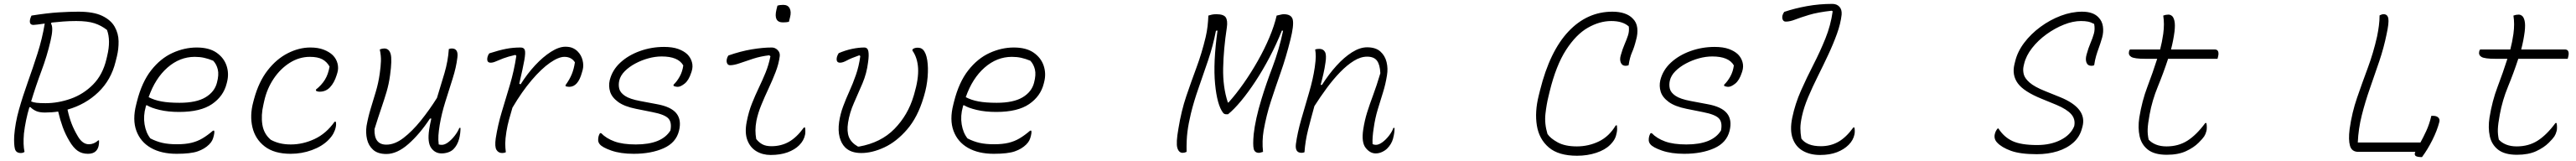

<svg xmlns="http://www.w3.org/2000/svg" viewBox="-20 -780 13240 827"><path d="M106 0Q99 6 87 6Q62 6 56.5 -16Q51 -38 53 -82Q58 -148 77.5 -217Q97 -286 123 -358.5Q149 -431 173 -506Q197 -581 210 -659Q188 -656 173 -654Q158 -652 152 -652Q128 -652 135 -682Q137 -689 138.5 -692.5Q140 -696 142 -700Q224 -713 281.5 -716.5Q339 -720 383 -720Q461 -720 505.5 -698.5Q550 -677 569.5 -642.5Q589 -608 589.5 -568Q590 -528 581 -491L574 -463Q551 -369 485 -306Q419 -243 327 -217Q336 -176 348 -145Q360 -114 380 -80Q404 -39 437 -39Q463 -39 485 -59H489Q490 -46 487 -31Q483 -14 473 -4Q459 10 432 10Q401 10 379 -5.5Q357 -21 337 -55Q316 -90 302.5 -127Q289 -164 279 -207Q246 -202 211 -202Q183 -202 166 -209.5Q149 -217 136 -230L131 -229Q121 -196 114 -162Q107 -128 103 -94Q98 -36 106 0ZM240 -571Q222 -493 193 -415.5Q164 -338 140 -259Q151 -254 168 -252Q185 -250 214 -250Q279 -250 344 -273Q409 -296 458.5 -346Q508 -396 527 -476L531 -493Q550 -572 530 -626Q501 -649 465.5 -660.5Q430 -672 372 -672Q337 -672 304.5 -669.5Q272 -667 245 -664L242 -659Q256 -639 240 -571Z M991 -536Q1055 -536 1093 -509.5Q1131 -483 1144.5 -442.5Q1158 -402 1147 -359L1145 -351Q1129 -286 1070 -245.5Q1011 -205 901 -205Q844 -205 800 -215.5Q756 -226 736 -239H731L729 -231Q716 -185 723 -141.5Q730 -98 753 -69Q784 -53 815.5 -46Q847 -39 889 -39Q933 -39 964 -46.5Q995 -54 1021 -69.5Q1047 -85 1075 -109H1081Q1082 -102 1081.5 -96.5Q1081 -91 1079 -83Q1076 -70 1071 -59.5Q1066 -49 1055 -38Q1032 -15 996 -2.5Q960 10 888 10Q809 10 755.5 -20.5Q702 -51 681 -108Q660 -165 680 -243L684 -259Q709 -358 757 -419Q805 -480 866.5 -508Q928 -536 991 -536ZM981 -488Q904 -488 841 -433Q778 -378 744 -281Q772 -266 809.5 -259Q847 -252 903 -252Q989 -252 1036 -280Q1083 -308 1095 -355Q1106 -396 1099.5 -423Q1093 -450 1076 -468Q1052 -478 1029.5 -483Q1007 -488 981 -488Z M1575 -536Q1615 -536 1643.5 -525Q1672 -514 1690 -497Q1709 -478 1715 -453.5Q1721 -429 1714 -406L1710 -393Q1698 -355 1676.5 -332Q1655 -309 1623 -309Q1612 -309 1604 -314V-320Q1633 -343 1650 -370.5Q1667 -398 1674 -438Q1660 -463 1636.5 -475.5Q1613 -488 1573 -488Q1518 -488 1469.5 -457.5Q1421 -427 1386.5 -375.5Q1352 -324 1338 -261L1334 -243Q1321 -188 1328.5 -140Q1336 -92 1372 -62Q1394 -50 1419 -44Q1444 -38 1475 -38Q1537 -38 1597 -66Q1657 -94 1700 -155H1706Q1709 -143 1706 -128Q1703 -112 1694 -95Q1685 -78 1667 -60Q1635 -28 1583 -9Q1531 10 1474 10Q1390 10 1341 -27.5Q1292 -65 1277.5 -126Q1263 -187 1282 -257L1286 -272Q1310 -360 1355.5 -418.5Q1401 -477 1459 -506.5Q1517 -536 1575 -536Z M1932 -526Q1944 -531 1955 -531Q1980 -531 1988 -502.5Q1996 -474 1985 -394Q1979 -349 1967 -308.5Q1955 -268 1939.5 -223Q1924 -178 1905 -117Q1902 -37 1966 -37Q2009 -37 2054 -71.5Q2099 -106 2143 -160.5Q2187 -215 2226 -277Q2246 -341 2264.5 -404Q2283 -467 2287 -528Q2295 -531 2302 -531Q2337 -531 2331 -485Q2325 -434 2306.5 -376Q2288 -318 2269 -257.5Q2250 -197 2240 -138Q2235 -107 2233.5 -84.5Q2232 -62 2235 -38Q2243 -36 2251 -36Q2266 -36 2283.5 -49Q2301 -62 2317 -82.5Q2333 -103 2341 -123H2347Q2347 -94 2340 -67Q2331 -34 2311 -14Q2300 -3 2283.5 2.5Q2267 8 2250 8Q2216 8 2196 -20.5Q2176 -49 2186 -115Q2190 -141 2197 -171H2190Q2138 -92 2079.5 -40.5Q2021 11 1966 11Q1922 11 1898 -10.5Q1874 -32 1866.5 -65Q1859 -98 1864 -133Q1872 -178 1885 -221Q1898 -264 1911.5 -308.5Q1925 -353 1932 -403Q1937 -438 1938 -466Q1939 -494 1932 -526Z M2495 -506Q2545 -522 2580.5 -529Q2616 -536 2656 -536Q2673 -536 2677.5 -523Q2682 -510 2675 -470.5Q2668 -431 2649 -350L2656 -347Q2690 -401 2730.5 -444.5Q2771 -488 2812 -514Q2853 -540 2886 -540Q2908 -540 2923 -533.5Q2938 -527 2949 -516Q2968 -497 2974.5 -470.5Q2981 -444 2975 -421L2971 -407Q2951 -334 2906 -334Q2898 -334 2887 -337V-343Q2908 -372 2919 -399Q2930 -426 2935 -460Q2917 -488 2881 -488Q2851 -488 2807 -457.5Q2763 -427 2713 -368.5Q2663 -310 2614 -227Q2605 -197 2596.5 -166Q2588 -135 2583 -104Q2577 -66 2577 -43.5Q2577 -21 2580 2Q2572 6 2561 6Q2542 6 2532 -10Q2522 -26 2528 -69Q2539 -139 2559.5 -206.5Q2580 -274 2601 -344.5Q2622 -415 2634 -493L2629 -498Q2590 -489 2566.5 -480Q2543 -471 2528.5 -464.5Q2514 -458 2502 -458Q2479 -458 2486 -488Q2489 -499 2495 -506Z M3393 -539Q3437 -539 3466 -528.5Q3495 -518 3513 -501Q3530 -484 3536.5 -461Q3543 -438 3535 -413L3533 -407Q3520 -367 3499 -350.5Q3478 -334 3464 -334Q3452 -334 3442 -339V-345Q3460 -362 3474 -387.5Q3488 -413 3492 -444Q3466 -490 3381 -490Q3348 -490 3313 -480.5Q3278 -471 3246 -454Q3214 -437 3191.5 -414.5Q3169 -392 3163 -366Q3158 -344 3163 -324Q3168 -304 3192.5 -287.5Q3217 -271 3271 -261L3356 -245Q3429 -232 3456.5 -198Q3484 -164 3470 -108Q3455 -47 3391 -18.5Q3327 10 3237 10Q3170 10 3122.5 -6.5Q3075 -23 3062 -40Q3055 -49 3054.5 -59.5Q3054 -70 3057 -81Q3060 -90 3064 -96H3070Q3096 -69 3138.5 -53.5Q3181 -38 3248 -38Q3382 -38 3426 -110Q3434 -152 3415 -172Q3396 -192 3334 -204L3249 -221Q3189 -233 3157 -256.5Q3125 -280 3116 -309Q3107 -338 3114 -368Q3127 -420 3168 -458Q3209 -496 3268.5 -517.5Q3328 -539 3393 -539Z M3724 -495Q3787 -517 3844 -526.5Q3901 -536 3947 -536Q3964 -536 3977 -523Q3990 -510 3988 -492Q3983 -452 3966.5 -409.5Q3950 -367 3930 -324.5Q3910 -282 3893 -240.5Q3876 -199 3868 -160Q3863 -132 3863 -110.5Q3863 -89 3867 -66Q3881 -48 3899 -38.5Q3917 -29 3945 -29Q3995 -29 4035 -51.5Q4075 -74 4112 -125H4118Q4121 -103 4118 -88Q4112 -58 4088 -34Q4065 -11 4028 2.5Q3991 16 3941 16Q3900 16 3868 -3Q3836 -22 3821.5 -60Q3807 -98 3818 -154Q3828 -206 3845 -248.5Q3862 -291 3880.5 -329.5Q3899 -368 3915 -407Q3931 -446 3940 -491L3934 -496Q3890 -491 3851.5 -478.5Q3813 -466 3783 -455.5Q3753 -445 3733 -445Q3722 -445 3717.5 -454.5Q3713 -464 3716 -477Q3718 -487 3724 -495ZM3976 -751Q3988 -755 4006 -755Q4030 -755 4039 -737Q4048 -719 4041 -692L4035 -668Q4023 -665 4004 -665Q3955 -665 3971 -731Z M4291 -507Q4326 -522 4360 -529Q4394 -536 4422 -536Q4440 -536 4443.5 -516Q4447 -496 4442 -461Q4435 -403 4413 -351.5Q4391 -300 4369 -250.5Q4347 -201 4339 -150Q4332 -105 4343.5 -76Q4355 -47 4390 -27H4395Q4508 -47 4577.5 -118Q4647 -189 4676 -287L4679 -297Q4702 -375 4699 -429Q4696 -483 4670 -520V-526Q4675 -531 4682 -533Q4689 -535 4696 -535Q4704 -535 4711 -533Q4718 -531 4724 -525Q4740 -509 4746 -471Q4752 -433 4748 -384.5Q4744 -336 4730 -289L4727 -279Q4697 -178 4642.5 -115Q4588 -52 4525.5 -23Q4463 6 4407 6Q4353 6 4324 -23Q4304 -43 4295.5 -76Q4287 -109 4293 -153Q4299 -194 4313.5 -233Q4328 -272 4346 -311.5Q4364 -351 4379.5 -395.5Q4395 -440 4402 -492L4397 -496Q4354 -481 4333 -469.5Q4312 -458 4298 -458Q4275 -458 4282 -488Q4285 -498 4291 -507Z M5191 -536Q5255 -536 5293 -509.5Q5331 -483 5344.5 -442.5Q5358 -402 5347 -359L5345 -351Q5329 -286 5270 -245.5Q5211 -205 5101 -205Q5044 -205 5000 -215.5Q4956 -226 4936 -239H4931L4929 -231Q4916 -185 4923 -141.5Q4930 -98 4953 -69Q4984 -53 5015.5 -46Q5047 -39 5089 -39Q5133 -39 5164 -46.5Q5195 -54 5221 -69.5Q5247 -85 5275 -109H5281Q5282 -102 5281.5 -96.5Q5281 -91 5279 -83Q5276 -70 5271 -59.5Q5266 -49 5255 -38Q5232 -15 5196 -2.5Q5160 10 5088 10Q5009 10 4955.5 -20.5Q4902 -51 4881 -108Q4860 -165 4880 -243L4884 -259Q4909 -358 4957 -419Q5005 -480 5066.5 -508Q5128 -536 5191 -536ZM5181 -488Q5104 -488 5041 -433Q4978 -378 4944 -281Q4972 -266 5009.5 -259Q5047 -252 5103 -252Q5189 -252 5236 -280Q5283 -308 5295 -355Q5306 -396 5299.5 -423Q5293 -450 5276 -468Q5252 -478 5229.5 -483Q5207 -488 5181 -488Z M6079 0Q6069 5 6059 5Q6039 5 6031.5 -20.5Q6024 -46 6037 -119Q6052 -211 6077.5 -286Q6103 -361 6130 -433.5Q6157 -506 6177 -589Q6184 -619 6187 -646.5Q6190 -674 6191 -700Q6200 -703 6209.5 -705Q6219 -707 6232 -707Q6270 -707 6280.5 -690.5Q6291 -674 6286 -639Q6269 -528 6267 -430.5Q6265 -333 6291 -254L6294 -253Q6333 -296 6372 -351.5Q6411 -407 6445.5 -468Q6480 -529 6505 -588.5Q6530 -648 6542 -700Q6553 -702 6562 -704.5Q6571 -707 6578 -707Q6619 -707 6625 -678Q6631 -649 6613 -577Q6590 -485 6563 -408.5Q6536 -332 6512.5 -260Q6489 -188 6475 -109Q6466 -55 6472 0Q6467 1 6461.5 3Q6456 5 6451 5Q6429 5 6424 -15.5Q6419 -36 6424 -91Q6428 -128 6438 -173.5Q6448 -219 6464 -271Q6487 -347 6520.5 -435Q6554 -523 6575 -622L6569 -623Q6541 -553 6506 -486.5Q6471 -420 6433.5 -363Q6396 -306 6359.5 -262Q6323 -218 6292 -193H6283Q6273 -193 6267 -200Q6236 -240 6225.5 -349Q6215 -458 6238 -623L6230 -622Q6215 -545 6190 -471Q6165 -397 6140.5 -327.5Q6116 -258 6101 -196Q6089 -146 6083.5 -103.5Q6078 -61 6079 0Z M6740 -526Q6749 -529 6761 -529Q6782 -529 6790.5 -513Q6799 -497 6793 -459Q6789 -430 6782.5 -401.5Q6776 -373 6768 -344H6775Q6810 -399 6849.5 -442.5Q6889 -486 6929.5 -511.5Q6970 -537 7007 -537Q7051 -537 7075 -515.5Q7099 -494 7107 -461Q7115 -428 7109 -393Q7102 -348 7088.5 -305Q7075 -262 7061.5 -217.5Q7048 -173 7041 -123Q7037 -98 7035.5 -77.5Q7034 -57 7035 -40Q7042 -36 7052 -36Q7067 -36 7085 -49Q7103 -62 7119 -82.5Q7135 -103 7142 -123H7148Q7148 -111 7146.5 -98.5Q7145 -86 7140 -67Q7132 -39 7110 -17Q7100 -7 7084 0.5Q7068 8 7051 8Q7022 8 6999.5 -20.5Q6977 -49 6987 -115Q6994 -161 7007 -202.5Q7020 -244 7038 -292Q7056 -340 7075 -404Q7073 -448 7057.5 -468.5Q7042 -489 7007 -489Q6974 -489 6939 -467.5Q6904 -446 6868.5 -409.5Q6833 -373 6799.5 -327.5Q6766 -282 6736 -235Q6719 -174 6704 -115Q6689 -56 6685 2Q6678 5 6670 5Q6635 5 6641 -41Q6649 -99 6668.5 -167Q6688 -235 6708.5 -304Q6729 -373 6738 -435Q6743 -471 6743 -489.5Q6743 -508 6740 -526Z M8086 20Q7991 20 7941 -22.5Q7891 -65 7879.5 -135Q7868 -205 7889 -289L7896 -317Q7946 -517 8042 -618.5Q8138 -720 8268 -720Q8303 -720 8329.5 -711Q8356 -702 8372 -685Q8392 -666 8395.5 -636.5Q8399 -607 8389 -573Q8380 -537 8368.5 -511Q8357 -485 8351 -445Q8345 -442 8335 -442Q8318 -442 8311 -458Q8304 -474 8311 -497Q8320 -529 8330.5 -553Q8341 -577 8348 -598.5Q8355 -620 8352 -644Q8321 -672 8262 -672Q8202 -672 8141.5 -637.5Q8081 -603 8029.5 -523.5Q7978 -444 7945 -309L7939 -284Q7929 -244 7923.5 -194.5Q7918 -145 7934 -92Q7948 -70 7986 -49Q8024 -28 8085 -28Q8145 -28 8198 -53.5Q8251 -79 8285 -136H8291Q8292 -128 8292 -118Q8292 -108 8290 -99Q8287 -81 8279.5 -66.5Q8272 -52 8256 -36Q8230 -10 8184.5 5Q8139 20 8086 20Z M8793 -539Q8837 -539 8866 -528.5Q8895 -518 8913 -501Q8930 -484 8936.5 -461Q8943 -438 8935 -413L8933 -407Q8920 -367 8899 -350.5Q8878 -334 8864 -334Q8852 -334 8842 -339V-345Q8860 -362 8874 -387.5Q8888 -413 8892 -444Q8866 -490 8781 -490Q8748 -490 8713 -480.5Q8678 -471 8646 -454Q8614 -437 8591.5 -414.5Q8569 -392 8563 -366Q8558 -344 8563 -324Q8568 -304 8592.5 -287.5Q8617 -271 8671 -261L8756 -245Q8829 -232 8856.5 -198Q8884 -164 8870 -108Q8855 -47 8791 -18.5Q8727 10 8637 10Q8570 10 8522.5 -6.5Q8475 -23 8462 -40Q8455 -49 8454.5 -59.5Q8454 -70 8457 -81Q8460 -90 8464 -96H8470Q8496 -69 8538.5 -53.5Q8581 -38 8648 -38Q8782 -38 8826 -110Q8834 -152 8815 -172Q8796 -192 8734 -204L8649 -221Q8589 -233 8557 -256.5Q8525 -280 8516 -309Q8507 -338 8514 -368Q8527 -420 8568 -458Q8609 -496 8668.5 -517.5Q8728 -539 8793 -539Z M9151 -719Q9204 -737 9267.5 -748.5Q9331 -760 9398 -760Q9421 -760 9434.5 -745.5Q9448 -731 9446 -705Q9441 -659 9422 -606.5Q9403 -554 9377 -498.5Q9351 -443 9323.5 -388Q9296 -333 9274 -281Q9252 -229 9242 -183Q9234 -146 9234 -121.5Q9234 -97 9239 -68Q9268 -29 9339 -29Q9389 -29 9429 -51.5Q9469 -74 9506 -125H9512Q9515 -105 9512 -90Q9506 -60 9482 -36Q9458 -12 9421.5 2Q9385 16 9335 16Q9284 16 9247 -5Q9210 -26 9194.5 -68.5Q9179 -111 9192 -175Q9207 -247 9237 -314.5Q9267 -382 9301 -448Q9335 -514 9362.5 -582Q9390 -650 9400 -722L9395 -725Q9323 -717 9278.5 -703.5Q9234 -690 9207 -679.5Q9180 -669 9159 -669Q9148 -669 9143.5 -678.5Q9139 -688 9142 -701Q9145 -711 9151 -719Z M10682 -720Q10711 -720 10732 -712.5Q10753 -705 10766 -691Q10785 -672 10789 -644Q10793 -616 10785 -587Q10776 -556 10768 -534.5Q10760 -513 10754 -492.5Q10748 -472 10744 -445Q10738 -442 10730 -442Q10711 -442 10704.5 -458.5Q10698 -475 10705 -500Q10714 -533 10725 -558.5Q10736 -584 10742.5 -607Q10749 -630 10744 -657Q10727 -666 10712 -669Q10697 -672 10676 -672Q10635 -672 10588.5 -653.5Q10542 -635 10499 -604Q10456 -573 10425 -533.5Q10394 -494 10384 -452L10381 -439Q10377 -420 10382 -399Q10387 -378 10412 -356Q10437 -334 10492 -312L10569 -281Q10709 -224 10684 -130L10682 -123Q10671 -78 10637.5 -48Q10604 -18 10555.5 -3Q10507 12 10449 12Q10364 12 10316 -5.5Q10268 -23 10245 -48Q10228 -66 10233 -90Q10237 -108 10248 -120H10252Q10280 -76 10324 -55.5Q10368 -35 10451 -35Q10520 -35 10571.5 -61Q10623 -87 10641 -131L10642 -135Q10648 -169 10625.5 -194Q10603 -219 10551 -241L10473 -273Q10382 -310 10351.5 -352Q10321 -394 10334 -449L10338 -465Q10350 -515 10384.5 -560.5Q10419 -606 10468 -642Q10517 -678 10572.5 -699Q10628 -720 10682 -720Z M10928 -526H11083Q11088 -545 11092 -565Q11096 -585 11099 -606Q11106 -657 11099 -700Q11112 -705 11126 -705Q11135 -705 11143.5 -698.5Q11152 -692 11156.5 -673Q11161 -654 11157 -618Q11154 -595 11149.5 -572Q11145 -549 11139 -526H11363Q11377 -526 11381 -516Q11385 -506 11381 -490L11378 -478H11124Q11100 -405 11071 -334.5Q11042 -264 11029 -192Q11020 -144 11019 -117Q11018 -90 11024 -63Q11038 -47 11061.5 -37.5Q11085 -28 11116 -28Q11177 -28 11223.5 -57.5Q11270 -87 11315 -148H11321Q11323 -137 11323 -125.5Q11323 -114 11321 -107Q11317 -91 11309.5 -79.5Q11302 -68 11281 -47Q11256 -22 11216 -3.5Q11176 15 11117 15Q11054 15 11020.5 -11Q10987 -37 10977.5 -80.5Q10968 -124 10976 -176Q10990 -262 11017.5 -334Q11045 -406 11068 -478H11006Q10951 -478 10935 -487.5Q10919 -497 10923 -515Q10924 -521 10928 -526Z M12102 0Q12068 0 12059 -31Q12050 -62 12057 -117Q12069 -202 12095.5 -278.5Q12122 -355 12150.5 -431.5Q12179 -508 12198 -592Q12204 -621 12207.5 -648Q12211 -675 12211 -701Q12222 -707 12232 -707Q12252 -707 12256 -685Q12260 -663 12247 -604Q12233 -535 12209.5 -465.5Q12186 -396 12161.5 -326.5Q12137 -257 12119.5 -187.5Q12102 -118 12099 -48H12421Q12435 -73 12451 -107.5Q12467 -142 12477 -185H12487Q12504 -185 12513 -176Q12522 -167 12518 -153Q12507 -110 12482.5 -61Q12458 -12 12429 27Q12407 27 12398 22Q12389 17 12393 4Q12394 2 12395 0Z M12728 -526H12883Q12888 -545 12892 -565Q12896 -585 12899 -606Q12906 -657 12899 -700Q12912 -705 12926 -705Q12935 -705 12943.5 -698.5Q12952 -692 12956.5 -673Q12961 -654 12957 -618Q12954 -595 12949.5 -572Q12945 -549 12939 -526H13163Q13177 -526 13181 -516Q13185 -506 13181 -490L13178 -478H12924Q12900 -405 12871 -334.5Q12842 -264 12829 -192Q12820 -144 12819 -117Q12818 -90 12824 -63Q12838 -47 12861.5 -37.5Q12885 -28 12916 -28Q12977 -28 13023.5 -57.5Q13070 -87 13115 -148H13121Q13123 -137 13123 -125.5Q13123 -114 13121 -107Q13117 -91 13109.5 -79.5Q13102 -68 13081 -47Q13056 -22 13016 -3.5Q12976 15 12917 15Q12854 15 12820.5 -11Q12787 -37 12777.5 -80.5Q12768 -124 12776 -176Q12790 -262 12817.5 -334Q12845 -406 12868 -478H12806Q12751 -478 12735 -487.5Q12719 -497 12723 -515Q12724 -521 12728 -526Z"/></svg>

Font: Recursive Mn Csl St Lt
Style: Italic
Weight: 300
Italic angle: -15°
Monospace: yes
Version: Version 1.079;hotconv 1.0.112;makeotfexe 2.5.65598; ttfautoh